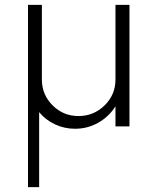

<svg xmlns="http://www.w3.org/2000/svg" viewBox="-20 -520 666 790"><path d="M455.1 -500H512.7V0H455.1V-82.5Q428.2 -40 384.3 -15.1Q340.3 9.8 288.6 9.8Q245.1 9.8 206.3 -8.3Q167.5 -26.4 141.1 -58.6V250H95.2V-500H152.3V-192.4Q152.3 -130.4 196.5 -86.4Q240.7 -42.5 302.7 -42.5Q365.7 -42.5 410.4 -86.4Q455.1 -130.4 455.1 -192.4Z"/></svg>

Font: Now Alt Light
Style: Regular
Weight: 300
Designer: Alfredo Marco Pradil
Foundry: Alfredo Marco Pradil
Version: Version 1.002;PS 001.002;hotconv 1.0.88;makeotf.lib2.5.64775